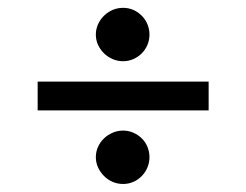

<svg xmlns="http://www.w3.org/2000/svg" viewBox="-20 -598 626 488"><path d="M75.7 -390.6H510.3V-317.4H75.7ZM223.6 -510.3Q223.6 -523.9 229.2 -536.4Q234.9 -548.8 244.4 -558.1Q253.9 -567.4 266.4 -572.8Q278.8 -578.1 293 -578.1Q306.6 -578.1 318.8 -572.8Q331.1 -567.4 340.3 -558.1Q349.6 -548.8 354.7 -536.4Q359.9 -523.9 359.9 -510.3Q359.9 -496.1 354.7 -483.9Q349.6 -471.7 340.3 -462.4Q331.1 -453.1 318.8 -447.8Q306.6 -442.4 293 -442.4Q278.8 -442.4 266.4 -447.8Q253.9 -453.1 244.4 -462.4Q234.9 -471.7 229.2 -483.9Q223.6 -496.1 223.6 -510.3ZM223.6 -198.7Q223.6 -212.4 229.2 -224.9Q234.9 -237.3 244.4 -246.3Q253.9 -255.4 266.4 -260.7Q278.8 -266.1 293 -266.1Q306.6 -266.1 318.8 -260.7Q331.1 -255.4 340.3 -246.3Q349.6 -237.3 354.7 -224.9Q359.9 -212.4 359.9 -198.7Q359.9 -184.6 354.7 -172.4Q349.6 -160.2 340.3 -150.6Q331.1 -141.1 318.8 -135.7Q306.6 -130.4 293 -130.4Q278.8 -130.4 266.4 -135.7Q253.9 -141.1 244.4 -150.6Q234.9 -160.2 229.2 -172.4Q223.6 -184.6 223.6 -198.7Z"/></svg>

Font: Andika New Basic
Style: Regular
Weight: 400
Designer: Victor Gaultney, Annie Olsen, Julie Remington, Don Collingsworth, Eric Hays
Foundry: SIL International
Version: Version 5.500